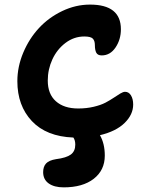

<svg xmlns="http://www.w3.org/2000/svg" viewBox="-20 -681 655 832"><path d="M255.9 130.9Q214.8 130.9 190.9 113.8Q167 96.7 167 64.9Q167 41 179.7 27.3Q192.4 13.7 222.2 8.8Q268.1 2.9 287.1 -11.5Q306.2 -25.9 306.2 -54.2Q306.2 -73.2 297.9 -85Q181.2 -89.4 118.2 -156.2Q55.2 -223.1 55.2 -329.1Q55.2 -392.1 80.8 -452.9Q106.4 -513.7 148.7 -559.3Q190.9 -605 249.5 -633.1Q308.1 -661.1 370.1 -661.1Q503.9 -661.1 503.9 -554.2Q503.9 -509.8 480.7 -475.3Q457.5 -440.9 420.9 -440.9Q403.3 -440.9 397.2 -452.6Q391.1 -464.4 391.1 -485.8Q391.1 -504.4 382.1 -513.7Q373 -522.9 345.2 -522.9Q300.8 -522.9 263.9 -495.1Q227.1 -467.3 207 -423.8Q187 -380.4 187 -332Q187 -273.4 222.2 -242.2Q257.3 -210.9 318.8 -210.9Q355 -210.9 386 -218.3Q417 -225.6 437.3 -236.3Q457.5 -247.1 473.4 -257.8Q489.3 -268.6 501.5 -275.9Q513.7 -283.2 522 -283.2Q538.1 -283.2 547.6 -267.6Q557.1 -252 557.1 -228Q557.1 -184.6 520 -148.2Q482.9 -111.8 413.1 -95.2Q434.1 -58.6 434.1 -6.8Q434.1 56.6 386.2 93.8Q338.4 130.9 255.9 130.9Z"/></svg>

Font: Shantell Sans Irregular Bouncy
Style: Regular
Weight: 600
Designer: Stephen Nixon, Anya Danilova, Shantell Martin
Foundry: Arrow Type
Version: Version 1.006;[9816181b4]